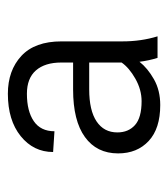

<svg xmlns="http://www.w3.org/2000/svg" viewBox="10 -771 423 483"><g transform="rotate(-90 221.5 -529.5)"><path d="M317.4 -344.7Q310.5 -366.7 307.6 -390.1Q291.5 -369.6 263.7 -353.8Q235.8 -337.9 198.7 -337.9Q139.6 -337.9 108.4 -366.9Q77.1 -396 77.1 -443.8Q77.1 -497.6 118.2 -527.3Q159.2 -557.1 237.8 -557.1H305.7V-586.9Q305.7 -627.9 285.9 -650.6Q266.1 -673.3 227.1 -673.3Q183.6 -673.3 158.2 -656Q132.8 -638.7 132.8 -604L80.6 -607.4Q80.6 -656.7 120.6 -689Q160.6 -721.2 227.1 -721.2Q285.6 -721.2 322.3 -687.3Q358.9 -653.3 358.9 -586.4V-433.1Q358.9 -385.7 371.6 -344.7ZM208.5 -384.8Q237.3 -384.8 264.9 -400.4Q292.5 -416 305.7 -435.1V-516.6H238.3Q185.1 -516.6 157.5 -498Q129.9 -479.5 129.9 -445.8Q129.9 -418 148.4 -401.4Q167 -384.8 208.5 -384.8Z"/></g></svg>

Font: Vazirmatn UI FD ExtraLight
Style: Regular
Weight: 200
Designer: Saber Rastikerdar
Foundry: Saber Rastikerdar
Version: Version 33.003